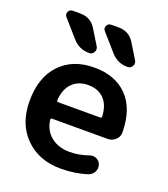

<svg xmlns="http://www.w3.org/2000/svg" viewBox="-141 -863 851 973"><g transform="rotate(20 285.0 -376.5)"><path d="M124 -763Q181 -763 210 -715L259 -635Q268 -620 259.5 -605Q251 -590 234 -590Q180 -590 145 -630L65 -721Q54 -733 60.5 -748Q67 -763 84 -763ZM331 -763Q388 -763 417 -715L466 -635Q475 -620 466.5 -605Q458 -590 441 -590Q387 -590 352 -630L272 -721Q261 -733 267.5 -748Q274 -763 291 -763ZM287 -436Q234 -436 201.5 -403.5Q169 -371 165 -310Q165 -302 173 -302H399Q407 -302 407 -310Q404 -371 372.5 -403.5Q341 -436 287 -436ZM299 10Q181 10 107.5 -63Q34 -136 34 -260Q34 -386 102 -458Q170 -530 286 -530Q400 -530 465 -462.5Q530 -395 531 -269Q531 -245 513 -229Q495 -213 471 -213H173Q163 -213 165 -204Q172 -149 212 -117Q252 -85 312 -85Q363 -85 414 -103Q432 -110 450 -102Q468 -94 474 -76Q481 -56 471.5 -37.5Q462 -19 443 -12Q377 10 299 10Z"/></g></svg>

Font: Rounded Mplus 1c Bold
Style: Bold
Weight: 700
Version: Version 1.059.20150529